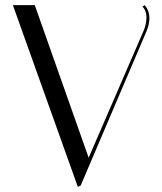

<svg xmlns="http://www.w3.org/2000/svg" viewBox="-20 -720 630 745"><path d="M115 -700H30L282 5L293 0L549 -600C577 -669 541 -700 541 -700L533 -694C565 -662 537 -600 537 -600L324 -108Z"/></svg>

Font: Italiana
Style: Regular
Weight: 400
Designer: Santiago Orozco
Foundry: Santiago Orozco
Version: Version 1.000;PS 001.001;hotconv 1.0.56